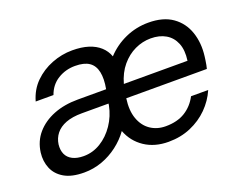

<svg xmlns="http://www.w3.org/2000/svg" viewBox="-90 -695 1098 873"><g transform="rotate(-20 458.5 -258.5)"><path d="M185 12Q125 12 89 -9Q53 -30 38.5 -65Q24 -100 29 -141Q36 -194 68.5 -231.5Q101 -269 152.5 -289.5Q204 -310 270 -310H407Q416 -358 409 -391.5Q402 -425 378 -441.5Q354 -458 310 -458Q264 -458 226.5 -435Q189 -412 173 -367H87Q102 -420 138 -455.5Q174 -491 222.5 -510Q271 -529 322 -529Q367 -529 400 -518.5Q433 -508 455 -488Q477 -468 487 -440Q526 -482 578.5 -505.5Q631 -529 690 -529Q762 -529 806.5 -497.5Q851 -466 869 -413Q887 -360 879 -297Q878 -289 876.5 -278.5Q875 -268 873 -257.5Q871 -247 869 -240H479Q471 -183 485.5 -142.5Q500 -102 531.5 -80.5Q563 -59 605 -59Q661 -59 699 -82.5Q737 -106 759 -148H842Q822 -102 786 -66Q750 -30 701 -9Q652 12 593 12Q526 12 478 -20Q430 -52 409 -107Q384 -72 348.5 -45Q313 -18 271.5 -3Q230 12 185 12ZM208 -59Q252 -59 290.5 -82.5Q329 -106 356.5 -146.5Q384 -187 394 -237L395 -245H266Q220 -245 188.5 -233Q157 -221 139.5 -199Q122 -177 118 -148Q115 -121 124 -101Q133 -81 154.5 -70Q176 -59 208 -59ZM491 -305H799Q806 -355 792 -389Q778 -423 748 -440.5Q718 -458 676 -458Q636 -458 599 -440.5Q562 -423 533.5 -389Q505 -355 491 -305Z"/></g></svg>

Font: DM Sans 11pt
Style: Italic
Weight: 400
Italic angle: -10°
Version: Version 4.004;gftools[0.9.30]